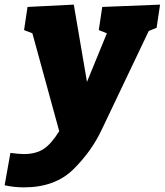

<svg xmlns="http://www.w3.org/2000/svg" viewBox="-79 -565 712 830"><path d="M613 -545 598 -445 564 -431 361 -5Q317 89 238 167Q159 245 24 245Q-17 245 -59 236L-34 96Q3 101 24 101Q76 101 109.5 79Q143 57 177 2L61 -421L25 -435L40 -535L240 -545L297 -211L383 -421L348 -435L363 -535Z"/></svg>

Font: Bitter Pro Black
Style: Italic
Weight: 900
Italic angle: -9°
Designer: Sol Matas, and Bitter project Authors
Foundry: Sol Matas
Version: Version 1.010